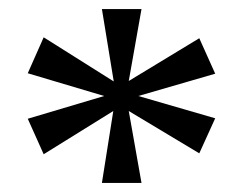

<svg xmlns="http://www.w3.org/2000/svg" viewBox="-20 -780 540 422"><path d="M204 -378 229 -536 76 -441 41 -519 209 -569 41 -619 76 -698 230 -601 204 -760H291L263 -602L418 -696L453 -618L284 -569L453 -520L418 -443L263 -536L291 -378Z"/></svg>

Font: Noto Serif Thai
Style: Regular
Weight: 400
Designer: Monotype Design Team
Foundry: Monotype Imaging Inc.
Version: Version 2.001